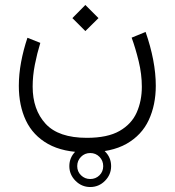

<svg xmlns="http://www.w3.org/2000/svg" viewBox="-20 -397 702 772"><path d="M258.8 271Q258.8 236.3 283.7 211.7Q308.6 187 342.8 187Q377.4 187 402.1 211.7Q426.8 236.3 426.8 271Q426.8 305.2 402.1 330.1Q377.4 355 342.8 355Q308.6 355 283.7 330.1Q258.8 305.2 258.8 271ZM290.5 271Q290.5 293 305.9 307.9Q321.3 322.8 342.8 322.8Q364.7 322.8 379.9 307.9Q395 293 395 271Q395 249 379.9 233.6Q364.7 218.3 342.8 218.3Q320.8 218.3 305.7 233.6Q290.5 249 290.5 271ZM323.2 -377 376 -324.2 323.2 -272 271 -324.2ZM329.1 157.2Q412.6 157.2 460.9 129.4Q509.3 101.6 529.8 54.9Q550.3 8.3 550.3 -47.9Q550.3 -98.6 537.6 -150.9Q524.9 -203.1 509.3 -245.6L565.4 -268.6Q585.4 -211.4 595.9 -156.7Q606.4 -102.1 606.4 -52.2Q606.4 24.9 578.1 85.7Q549.8 146.5 488.8 181.2Q427.7 215.8 329.1 215.8Q233.9 215.8 173.3 181.9Q112.8 147.9 84.2 87.6Q55.7 27.3 55.7 -51.8Q55.7 -98.1 64.9 -147.7Q74.2 -197.3 90.3 -245.1L142.1 -224.6Q128.9 -181.6 120.1 -136.7Q111.3 -91.8 111.3 -48.8Q111.3 43.9 163.3 100.6Q215.3 157.2 329.1 157.2Z"/></svg>

Font: Vazirmatn UI FD ExtraLight
Style: Regular
Weight: 200
Designer: Saber Rastikerdar
Foundry: Saber Rastikerdar
Version: Version 33.003